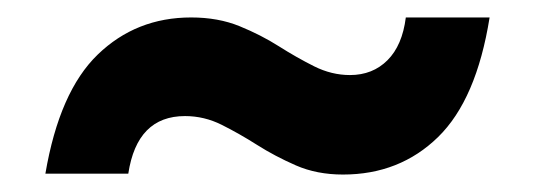

<svg xmlns="http://www.w3.org/2000/svg" viewBox="-20 -428 613 220"><path d="M373 -228Q343 -228 319 -238.5Q295 -249 274.5 -262Q254 -275 234 -285Q214 -295 192 -295Q137 -295 127 -229H32Q48 -323 92 -365.5Q136 -408 199 -408Q230 -408 254.5 -398Q279 -388 299.5 -375Q320 -362 340 -352Q360 -342 381 -342Q407 -342 424 -359Q441 -376 445 -408H541Q526 -314 482 -271Q438 -228 373 -228Z"/></svg>

Font: DeepMind Sans
Style: Bold
Weight: 700
Designer: Jonny Pinhorn / Modifications: Colophon Foundry
Foundry: Colophon Foundry
Version: Version 1.002; ttfautohint (v1.8.2)